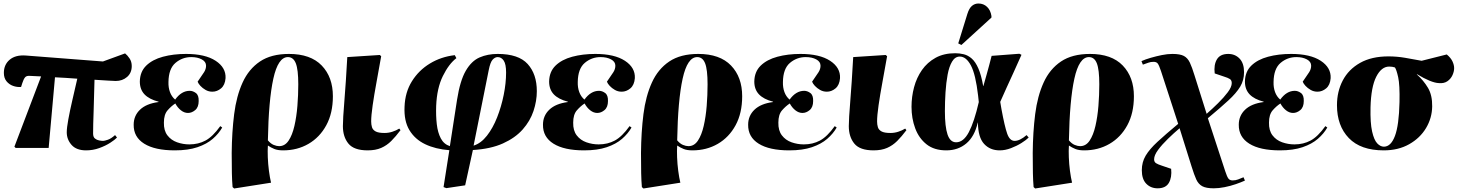

<svg xmlns="http://www.w3.org/2000/svg" viewBox="-20 -842 8319 1093"><path d="M470 14Q415 14 387.5 -17Q360 -48 360 -89Q360 -114 369 -163Q378 -212 392 -272.5Q406 -333 420 -394Q389 -396 356.5 -398.5Q324 -401 293 -402L257 0H69L62 -7L214 -407Q198 -407 182 -408.5Q166 -410 151 -410Q131 -412 122.5 -401.5Q114 -391 107 -369L100 -347Q77 -345 54.5 -353Q32 -361 17 -379.5Q2 -398 2 -427Q2 -474 35 -502Q68 -530 126 -526L566 -492L692 -538Q705 -528 717.5 -509.5Q730 -491 730 -466Q730 -427 703.5 -404Q677 -381 639 -381Q631 -381 598 -383Q565 -385 518 -388Q516 -290 513 -209.5Q510 -129 510 -82Q510 -62 520.5 -53.5Q531 -45 544.5 -42.5Q558 -40 567 -40Q575 -40 594 -46.5Q613 -53 635 -73L646 -59Q635 -47 608 -29.5Q581 -12 545 1Q509 14 470 14Z M975 14Q862 14 801 -24Q740 -62 741 -132Q741 -183 777 -217.5Q813 -252 882 -261L883 -263Q829 -277 802.5 -305Q776 -333 776 -378Q777 -434 812.5 -468.5Q848 -503 907.5 -519Q967 -535 1039 -535Q1148 -535 1207.5 -496Q1267 -457 1264 -397Q1261 -358 1238.5 -339Q1216 -320 1189 -320Q1168 -320 1150.5 -330Q1133 -340 1121 -353Q1109 -366 1105 -377Q1131 -414 1142 -431.5Q1153 -449 1153 -468Q1153 -491 1128.5 -504Q1104 -517 1069 -517Q1018 -517 979 -484Q940 -451 939 -375Q938 -344 947.5 -318Q957 -292 977 -275Q1013 -325 1060 -325Q1078 -325 1095 -312.5Q1112 -300 1111 -267Q1111 -232 1091.5 -215.5Q1072 -199 1050 -199Q1029 -199 1010 -214Q991 -229 978 -253Q955 -238 934 -214Q913 -190 913 -144Q912 -99 933 -71.5Q954 -44 988 -32Q1022 -20 1058 -20Q1109 -20 1150 -42Q1191 -64 1234 -124L1245 -116Q1225 -81 1191 -51.5Q1157 -22 1104 -4Q1051 14 975 14Z M1313 231 1304 223Q1301 189 1300 143.5Q1299 98 1299 29Q1300 -90 1313 -192.5Q1326 -295 1361 -372Q1396 -449 1460 -492Q1524 -535 1625 -535Q1748 -535 1811.5 -469Q1875 -403 1875 -294Q1875 -198 1837.5 -129Q1800 -60 1736 -23Q1672 14 1592 14Q1561 14 1541.5 6Q1522 -2 1506 -13H1505Q1503 15 1504.5 53.5Q1506 92 1511 130.5Q1516 169 1523 198ZM1569 -10Q1602 -10 1623 -41.5Q1644 -73 1656 -125Q1668 -177 1673 -239Q1678 -301 1678 -362Q1678 -446 1664 -481.5Q1650 -517 1619 -517Q1563 -517 1536 -394Q1509 -271 1505 -43Q1521 -24 1538 -17Q1555 -10 1569 -10Z M2073 14Q1995 14 1963.5 -24.5Q1932 -63 1932 -124Q1932 -165 1940.5 -268Q1949 -371 1957 -517L2142 -529L2150 -522Q2137 -448 2123.5 -375Q2110 -302 2101.5 -243Q2093 -184 2093 -151Q2093 -133 2097.5 -118Q2102 -103 2118 -94Q2134 -85 2169 -85Q2192 -85 2213.5 -92Q2235 -99 2253 -110L2260 -101Q2233 -65 2207.5 -39.5Q2182 -14 2150 0Q2118 14 2073 14Z M2521 229 2505 223 2538 13Q2459 7 2400.5 -21Q2342 -49 2310.5 -101.5Q2279 -154 2283 -235Q2286 -317 2325 -379.5Q2364 -442 2427.5 -480.5Q2491 -519 2569 -528L2578 -511Q2535 -478 2501 -409Q2467 -340 2463 -239Q2461 -183 2466.5 -135Q2472 -87 2489.5 -54Q2507 -21 2541 -10L2582 -275Q2599 -383 2631.5 -439Q2664 -495 2710 -515Q2756 -535 2813 -535Q2932 -535 2984 -477.5Q3036 -420 3036 -323Q3036 -267 3017 -210Q2998 -153 2955.5 -105Q2913 -57 2843 -25.5Q2773 6 2672 12L2628 213ZM2676 -13Q2718 -26 2752 -69.5Q2786 -113 2810 -174Q2834 -235 2847.5 -302Q2861 -369 2861 -429Q2861 -477 2847.5 -497Q2834 -517 2813 -517Q2798 -517 2784.5 -502.5Q2771 -488 2762 -442Z M3305 14Q3192 14 3131 -24Q3070 -62 3071 -132Q3071 -183 3107 -217.5Q3143 -252 3212 -261L3213 -263Q3159 -277 3132.5 -305Q3106 -333 3106 -378Q3107 -434 3142.5 -468.5Q3178 -503 3237.5 -519Q3297 -535 3369 -535Q3478 -535 3537.5 -496Q3597 -457 3594 -397Q3591 -358 3568.5 -339Q3546 -320 3519 -320Q3498 -320 3480.5 -330Q3463 -340 3451 -353Q3439 -366 3435 -377Q3461 -414 3472 -431.5Q3483 -449 3483 -468Q3483 -491 3458.5 -504Q3434 -517 3399 -517Q3348 -517 3309 -484Q3270 -451 3269 -375Q3268 -344 3277.5 -318Q3287 -292 3307 -275Q3343 -325 3390 -325Q3408 -325 3425 -312.5Q3442 -300 3441 -267Q3441 -232 3421.5 -215.5Q3402 -199 3380 -199Q3359 -199 3340 -214Q3321 -229 3308 -253Q3285 -238 3264 -214Q3243 -190 3243 -144Q3242 -99 3263 -71.5Q3284 -44 3318 -32Q3352 -20 3388 -20Q3439 -20 3480 -42Q3521 -64 3564 -124L3575 -116Q3555 -81 3521 -51.5Q3487 -22 3434 -4Q3381 14 3305 14Z M3643 231 3634 223Q3631 189 3630 143.5Q3629 98 3629 29Q3630 -90 3643 -192.5Q3656 -295 3691 -372Q3726 -449 3790 -492Q3854 -535 3955 -535Q4078 -535 4141.5 -469Q4205 -403 4205 -294Q4205 -198 4167.5 -129Q4130 -60 4066 -23Q4002 14 3922 14Q3891 14 3871.5 6Q3852 -2 3836 -13H3835Q3833 15 3834.5 53.5Q3836 92 3841 130.5Q3846 169 3853 198ZM3899 -10Q3932 -10 3953 -41.5Q3974 -73 3986 -125Q3998 -177 4003 -239Q4008 -301 4008 -362Q4008 -446 3994 -481.5Q3980 -517 3949 -517Q3893 -517 3866 -394Q3839 -271 3835 -43Q3851 -24 3868 -17Q3885 -10 3899 -10Z M4473 14Q4360 14 4299 -24Q4238 -62 4239 -132Q4239 -183 4275 -217.5Q4311 -252 4380 -261L4381 -263Q4327 -277 4300.5 -305Q4274 -333 4274 -378Q4275 -434 4310.5 -468.5Q4346 -503 4405.5 -519Q4465 -535 4537 -535Q4646 -535 4705.5 -496Q4765 -457 4762 -397Q4759 -358 4736.5 -339Q4714 -320 4687 -320Q4666 -320 4648.5 -330Q4631 -340 4619 -353Q4607 -366 4603 -377Q4629 -414 4640 -431.5Q4651 -449 4651 -468Q4651 -491 4626.5 -504Q4602 -517 4567 -517Q4516 -517 4477 -484Q4438 -451 4437 -375Q4436 -344 4445.5 -318Q4455 -292 4475 -275Q4511 -325 4558 -325Q4576 -325 4593 -312.5Q4610 -300 4609 -267Q4609 -232 4589.5 -215.5Q4570 -199 4548 -199Q4527 -199 4508 -214Q4489 -229 4476 -253Q4453 -238 4432 -214Q4411 -190 4411 -144Q4410 -99 4431 -71.5Q4452 -44 4486 -32Q4520 -20 4556 -20Q4607 -20 4648 -42Q4689 -64 4732 -124L4743 -116Q4723 -81 4689 -51.5Q4655 -22 4602 -4Q4549 14 4473 14Z M4953 14Q4875 14 4843.5 -24.5Q4812 -63 4812 -124Q4812 -165 4820.5 -268Q4829 -371 4837 -517L5022 -529L5030 -522Q5017 -448 5003.5 -375Q4990 -302 4981.5 -243Q4973 -184 4973 -151Q4973 -133 4977.5 -118Q4982 -103 4998 -94Q5014 -85 5049 -85Q5072 -85 5093.5 -92Q5115 -99 5133 -110L5140 -101Q5113 -65 5087.5 -39.5Q5062 -14 5030 0Q4998 14 4953 14Z M5367 14Q5298 14 5254.5 -20.5Q5211 -55 5190 -111.5Q5169 -168 5169 -234Q5169 -291 5183.5 -345.5Q5198 -400 5228.5 -443.5Q5259 -487 5306 -513Q5353 -539 5418 -539Q5443 -539 5467 -533Q5491 -527 5512 -508.5Q5533 -490 5549.5 -452.5Q5566 -415 5577 -352H5578Q5589 -391 5597 -419Q5605 -447 5611.5 -472Q5618 -497 5625 -524L5783 -536L5795 -530Q5769 -471 5748.5 -426.5Q5728 -382 5710.5 -343.5Q5693 -305 5674 -262L5681 -221Q5699 -123 5713.5 -81.5Q5728 -40 5756 -40Q5786 -40 5824 -73L5836 -59Q5822 -45 5795 -28Q5768 -11 5735 1.5Q5702 14 5671 14Q5616 14 5582 -23Q5548 -60 5547 -144H5546Q5528 -65 5481 -25.5Q5434 14 5367 14ZM5423 -32Q5465 -32 5495.5 -90Q5526 -148 5552 -261L5548 -298Q5534 -419 5507 -469.5Q5480 -520 5444 -520Q5417 -520 5400 -491.5Q5383 -463 5374.5 -417Q5366 -371 5362.5 -316.5Q5359 -262 5359 -209Q5359 -121 5374 -76.5Q5389 -32 5423 -32ZM5453 -586 5435 -595 5487 -763Q5497 -795 5513 -808.5Q5529 -822 5550 -822Q5579 -822 5599 -803Q5619 -784 5624 -751V-742Z M5873 231 5864 223Q5861 189 5860 143.5Q5859 98 5859 29Q5860 -90 5873 -192.5Q5886 -295 5921 -372Q5956 -449 6020 -492Q6084 -535 6185 -535Q6308 -535 6371.5 -469Q6435 -403 6435 -294Q6435 -198 6397.5 -129Q6360 -60 6296 -23Q6232 14 6152 14Q6121 14 6101.5 6Q6082 -2 6066 -13H6065Q6063 15 6064.5 53.5Q6066 92 6071 130.5Q6076 169 6083 198ZM6129 -10Q6162 -10 6183 -41.5Q6204 -73 6216 -125Q6228 -177 6233 -239Q6238 -301 6238 -362Q6238 -446 6224 -481.5Q6210 -517 6179 -517Q6123 -517 6096 -394Q6069 -271 6065 -43Q6081 -24 6098 -17Q6115 -10 6129 -10Z M6570 230Q6531 230 6505.5 204Q6480 178 6480 127Q6480 81 6502 44Q6524 7 6569.5 -35Q6615 -77 6687 -137L6589 -438Q6578 -471 6570.5 -480.5Q6563 -490 6547 -490Q6530 -490 6517 -485Q6504 -480 6486 -474L6478 -494Q6500 -504 6531 -513Q6562 -522 6594 -528.5Q6626 -535 6654 -535Q6698 -535 6719.5 -523.5Q6741 -512 6753.5 -485.5Q6766 -459 6780 -413L6849 -194Q6881 -222 6914 -254.5Q6947 -287 6969.5 -317Q6992 -347 6992 -369Q6992 -385 6981.5 -392Q6971 -399 6948 -406L6895 -424Q6889 -473 6907.5 -504Q6926 -535 6972 -535Q7011 -535 7036.5 -508.5Q7062 -482 7062 -431Q7062 -385 7040 -348.5Q7018 -312 6973 -270.5Q6928 -229 6856 -169L6955 133Q6965 164 6973 174.5Q6981 185 6997 185Q7014 185 7028 179.5Q7042 174 7059 167L7067 186Q7045 196 7014.5 206.5Q6984 217 6951 223.5Q6918 230 6890 230Q6846 230 6824 218Q6802 206 6790 179.5Q6778 153 6764 108L6695 -112Q6662 -84 6628.5 -51.5Q6595 -19 6572.5 11.5Q6550 42 6550 65Q6550 80 6561 87Q6572 94 6594 101L6647 119Q6652 168 6634 199Q6616 230 6570 230Z M7266 14Q7153 14 7092 -24Q7031 -62 7032 -132Q7032 -183 7068 -217.5Q7104 -252 7173 -261L7174 -263Q7120 -277 7093.5 -305Q7067 -333 7067 -378Q7068 -434 7103.5 -468.5Q7139 -503 7198.5 -519Q7258 -535 7330 -535Q7439 -535 7498.5 -496Q7558 -457 7555 -397Q7552 -358 7529.5 -339Q7507 -320 7480 -320Q7459 -320 7441.5 -330Q7424 -340 7412 -353Q7400 -366 7396 -377Q7422 -414 7433 -431.5Q7444 -449 7444 -468Q7444 -491 7419.5 -504Q7395 -517 7360 -517Q7309 -517 7270 -484Q7231 -451 7230 -375Q7229 -344 7238.5 -318Q7248 -292 7268 -275Q7304 -325 7351 -325Q7369 -325 7386 -312.5Q7403 -300 7402 -267Q7402 -232 7382.5 -215.5Q7363 -199 7341 -199Q7320 -199 7301 -214Q7282 -229 7269 -253Q7246 -238 7225 -214Q7204 -190 7204 -144Q7203 -99 7224 -71.5Q7245 -44 7279 -32Q7313 -20 7349 -20Q7400 -20 7441 -42Q7482 -64 7525 -124L7536 -116Q7516 -81 7482 -51.5Q7448 -22 7395 -4Q7342 14 7266 14Z M7857 14Q7726 14 7658.5 -56Q7591 -126 7591 -243Q7591 -321 7624 -384Q7657 -447 7722.5 -484Q7788 -521 7884 -521Q7932 -521 7978.5 -513Q8025 -505 8073 -496L8216 -532Q8239 -513 8248.5 -492.5Q8258 -472 8258 -454Q8258 -435 8248.5 -414Q8239 -393 8219.5 -379.5Q8200 -366 8170 -369Q8127 -371 8046 -420V-418Q8084 -384 8109 -342Q8134 -300 8133 -236Q8132 -170 8098 -113Q8064 -56 8002 -21Q7940 14 7857 14ZM7858 -7Q7898 -7 7921 -68Q7944 -129 7947 -261Q7949 -359 7939.5 -402Q7930 -445 7921 -458Q7907 -463 7888 -463Q7844 -463 7814.5 -405Q7785 -347 7782 -231Q7780 -142 7791 -93.5Q7802 -45 7820 -26Q7838 -7 7858 -7Z"/></svg>

Font: Literata 72pt ExtraBold
Style: Italic
Weight: 800
Italic angle: -2°
Designer: Latin by Veronika Burian and Jose Scaglione. Greek by Irene Vlachou. Cyrillic by Vera Evstafieva
Foundry: TypeTogether
Version: Version 3.002